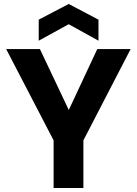

<svg xmlns="http://www.w3.org/2000/svg" viewBox="-20 -947 690 967"><path d="M250 0V-240L11 -700H181L343 -358H310L470 -700H638L400 -240V0ZM175 -742V-848L326 -927L476 -848V-742L326 -825Z"/></svg>

Font: DM Sans 20pt Black
Style: Regular
Weight: 900
Version: Version 4.004;gftools[0.9.30]